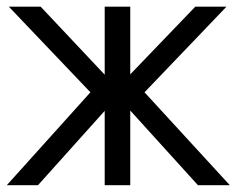

<svg xmlns="http://www.w3.org/2000/svg" viewBox="-21 -545 696 565"><path d="M-1 0Q60.5 -68.4 245.1 -273.4Q185.5 -335.9 4.9 -525.4Q28.3 -525.4 98.6 -525.4Q145.5 -475.6 287.1 -325.2Q287.1 -375 287.1 -525.4Q305.7 -525.4 362.3 -525.4Q362.3 -475.6 362.3 -326.2Q410.2 -376 553.7 -525.4Q577.1 -525.4 645.5 -525.4Q585 -461.9 404.3 -273.4Q466.8 -205.1 655.3 0Q631.8 0 561.5 0Q511.7 -54.7 362.3 -219.7Q362.3 -165 362.3 0Q343.8 0 287.1 0Q287.1 -54.7 287.1 -218.8Q238.3 -164.1 90.8 0Q67.4 0 -1 0Z"/></svg>

Font: Gothic A1
Style: Regular
Weight: 400
Designer: HanYang I&C Co.,Ltd.
Version: Version 2.50